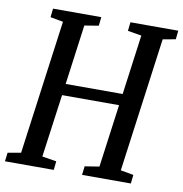

<svg xmlns="http://www.w3.org/2000/svg" viewBox="-82 -821 859 899"><g transform="rotate(10 347.0 -371.5)"><path d="M0.5 0 5.5 -41.5 68 -52.5 154.5 -690.5 93.5 -701.5 98 -743H327.5L323 -701.5L256 -690.5L217.5 -406H488.5L527 -690.5L461.5 -701.5L466 -743H693.5L689 -701.5L628.5 -690.5L542 -52.5L603.5 -41.5L599 0H367L372 -41.5L440.5 -52.5L481 -351.5H210L169 -52.5L237 -41.5L232.5 0Z"/></g></svg>

Font: Merriweather 24pt SemiCondensed
Style: Italic
Weight: 400
Width: 4
Italic angle: -7.8°
Designer: Eben Sorkin
Foundry: Eben Sorkin
Version: Version 2.101